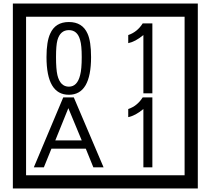

<svg xmlns="http://www.w3.org/2000/svg" viewBox="-20 -980 1195 1090"><path d="M1103 90H53V-960H1103ZM1028 15V-885H128V15ZM497 -656Q497 -442 371 -442Q244 -442 244 -656Q244 -744 265 -789Q294 -855 371 -855Q448 -855 477 -789Q497 -745 497 -656ZM444 -656Q444 -723 435 -752Q420 -809 371 -809Q322 -809 306 -752Q298 -723 298 -656Q298 -587 306 -553Q322 -488 371 -488Q419 -488 435 -554Q444 -587 444 -656ZM845 -450H794V-781Q748 -743 708 -735V-781Q759 -798 790 -847H845ZM568 -30H510L467 -136H272L229 -30H172L339 -427H399ZM444 -183 368 -366 294 -183ZM845 -30H794V-361Q748 -323 708 -315V-361Q759 -378 790 -427H845Z"/></svg>

Font: Unicode BMP Fallback SIL
Style: Regular
Weight: 400
Foundry: NRSI, SIL International
Version: Version 5.1 Based on Unicode 5.1